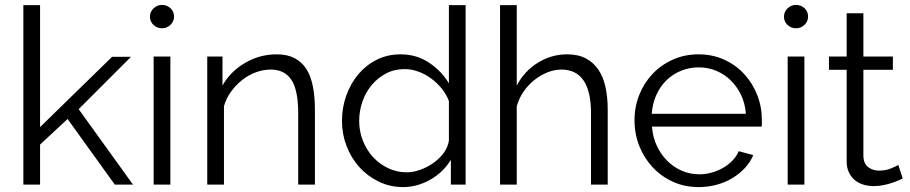

<svg xmlns="http://www.w3.org/2000/svg" viewBox="-20 -751 3702 781"><path d="M447 0 255 -267 143 -163V0H75V-730H143V-234L436 -520H513L300 -307L521 0Z M605 0V-521H673V0ZM688 -684Q688 -664 673.5 -650Q659 -636 639 -636Q619 -636 604.5 -649.5Q590 -663 590 -683Q590 -703 604.5 -717Q619 -731 639 -731Q659 -731 673.5 -717.5Q688 -704 688 -684Z M1261 0H1193V-291Q1193 -384 1165.5 -426Q1138 -468 1081 -468Q1051 -468 1021 -457Q991 -446 965.5 -426Q940 -406 920 -378.5Q900 -351 891 -319V0H823V-521H885V-403Q917 -460 976.5 -495Q1036 -530 1106 -530Q1149 -530 1179 -514Q1209 -498 1227 -469Q1245 -440 1253 -398Q1261 -356 1261 -305Z M1620 10Q1566 10 1520 -12.5Q1474 -35 1441 -72Q1408 -109 1389.5 -157.5Q1371 -206 1371 -259Q1371 -314 1389 -363.5Q1407 -413 1438.5 -450Q1470 -487 1513.5 -508.5Q1557 -530 1609 -530Q1675 -530 1726 -495.5Q1777 -461 1806 -412V-730H1874V0H1814V-101Q1783 -50 1730 -20Q1677 10 1620 10ZM1635 -50Q1660 -50 1688.5 -60Q1717 -70 1742 -87.5Q1767 -105 1784.5 -128.5Q1802 -152 1806 -179V-340Q1796 -367 1777 -390.5Q1758 -414 1733.5 -432Q1709 -450 1681 -460Q1653 -470 1626 -470Q1584 -470 1550 -452Q1516 -434 1491.5 -404.5Q1467 -375 1454 -337Q1441 -299 1441 -259Q1441 -217 1456 -179Q1471 -141 1497 -112.5Q1523 -84 1558.5 -67Q1594 -50 1635 -50Z M2452 0H2384V-291Q2384 -380 2353.5 -424Q2323 -468 2264 -468Q2235 -468 2206.5 -456.5Q2178 -445 2153 -425Q2128 -405 2109.5 -378Q2091 -351 2082 -319V0H2014V-730H2082V-403Q2113 -462 2168 -496Q2223 -530 2287 -530Q2332 -530 2363 -513.5Q2394 -497 2414 -467.5Q2434 -438 2443 -396.5Q2452 -355 2452 -305Z M2822 10Q2765 10 2717.5 -11.5Q2670 -33 2635 -70.5Q2600 -108 2580.5 -157Q2561 -206 2561 -262Q2561 -317 2580.5 -365.5Q2600 -414 2634.5 -450.5Q2669 -487 2717 -508.5Q2765 -530 2821 -530Q2878 -530 2925.5 -508.5Q2973 -487 3007 -450Q3041 -413 3060 -365Q3079 -317 3079 -263Q3079 -255 3079 -247Q3079 -239 3078 -236H2632Q2635 -194 2651.5 -158.5Q2668 -123 2694 -97Q2720 -71 2753.5 -56.5Q2787 -42 2825 -42Q2850 -42 2875 -49Q2900 -56 2921 -68Q2942 -80 2959 -97.5Q2976 -115 2985 -136L3044 -120Q3032 -91 3010 -67.5Q2988 -44 2959 -26.5Q2930 -9 2895 0.5Q2860 10 2822 10ZM3014 -288Q3011 -330 2994.5 -364.5Q2978 -399 2952.5 -424Q2927 -449 2893.5 -463Q2860 -477 2822 -477Q2784 -477 2750 -463Q2716 -449 2690.5 -424Q2665 -399 2649.5 -364Q2634 -329 2631 -288Z M3184 0V-521H3252V0ZM3267 -684Q3267 -664 3252.5 -650Q3238 -636 3218 -636Q3198 -636 3183.5 -649.5Q3169 -663 3169 -683Q3169 -703 3183.5 -717Q3198 -731 3218 -731Q3238 -731 3252.5 -717.5Q3267 -704 3267 -684Z M3652 -25Q3646 -22 3634.5 -17Q3623 -12 3608 -7Q3593 -2 3574 2Q3555 6 3534 6Q3512 6 3492 0Q3472 -6 3457 -18.5Q3442 -31 3433 -50Q3424 -69 3424 -94V-467H3352V-521H3424V-697H3492V-521H3612V-467H3492V-113Q3494 -84 3512.5 -70.5Q3531 -57 3555 -57Q3584 -57 3606 -66.5Q3628 -76 3634 -80Z"/></svg>

Font: IngvarSans
Style: Regular
Weight: 400
Version: Version 1.000